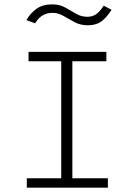

<svg xmlns="http://www.w3.org/2000/svg" viewBox="-20 -861 640 881"><path d="M103 0V-43H261V-580H111V-623H468V-580H312V-43H475V0ZM456 -835 492 -816Q466 -776 442 -760.5Q418 -745 383 -745Q349 -745 322 -759.5Q295 -774 271 -788Q247 -802 221 -802Q197 -802 177.5 -791.5Q158 -781 141 -754L101 -769Q120 -801 148 -821Q176 -841 220 -841Q253 -841 278.5 -827Q304 -813 328 -798.5Q352 -784 381 -784Q403 -784 420 -795Q437 -806 456 -835Z"/></svg>

Font: Inconsolata Expanded Light
Style: Regular
Weight: 300
Width: 7
Monospace: yes
Designer: Raph Levien, Cyreal, Brenton Simpson
Foundry: Raph Levien, Cyreal, Google
Version: Version 3.001; ttfautohint (v1.8.2.53-6de2)